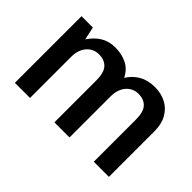

<svg xmlns="http://www.w3.org/2000/svg" viewBox="-85 -781 1041 1041"><g transform="rotate(45 435.5 -260.5)"><path d="M74 0V-511H161L177 -436Q203 -476 239 -498.5Q275 -521 324 -521Q374 -521 413 -501.5Q452 -482 474 -438Q497 -476 535.5 -498.5Q574 -521 627 -521Q676 -521 714 -501Q752 -481 773.5 -442.5Q795 -404 795 -348V0H679V-323Q679 -381 656 -406.5Q633 -432 590 -432Q562 -432 540 -417.5Q518 -403 505.5 -377Q493 -351 493 -318V0H377V-323Q377 -381 353.5 -406.5Q330 -432 287 -432Q259 -432 237 -417.5Q215 -403 202.5 -377Q190 -351 190 -318V0Z"/></g></svg>

Font: Chivo Medium Medium
Style: Regular
Weight: 500
Version: Version 2.002